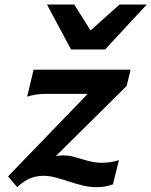

<svg xmlns="http://www.w3.org/2000/svg" viewBox="-20 -793 651 826"><path d="M542 -493.2 524.9 -423.3 220.2 -121.6Q236.8 -124.5 251.5 -124.5Q273.4 -124.5 292.7 -119.6Q312 -114.7 331.8 -108.6Q351.6 -102.5 372.6 -97.7Q393.6 -92.8 419.4 -92.8Q435.5 -92.8 452.9 -95.2Q470.2 -97.7 491.7 -104L465.8 0Q447.3 6.8 430.2 9.5Q413.1 12.2 396 12.2Q364.3 12.2 334.5 4.6Q304.7 -2.9 276.4 -12.2Q248 -21.5 220.5 -29.1Q192.9 -36.6 165.5 -36.6Q137.7 -36.6 110.4 -26.1Q83 -15.6 54.2 12.2L14.6 -34.2L357.4 -389.2H174.3Q152.3 -389.2 132.1 -385.7Q111.8 -382.3 96.7 -377L124.5 -493.2ZM611.3 -773.4 432.1 -580.1H285.6L182.1 -773.4H299.3L369.6 -662.1L494.1 -773.4Z"/></svg>

Font: Andika New Basic
Style: Bold Italic
Weight: 700
Italic angle: -14°
Designer: Victor Gaultney, Annie Olsen, Pablo Ugerman
Foundry: SIL International
Version: Version 5.500